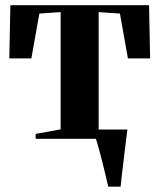

<svg xmlns="http://www.w3.org/2000/svg" viewBox="-20 -522 599 722"><path d="M387 180Q382.5 160.5 376.5 134.8Q370.5 109 363.8 82.8Q357 56.5 350.8 33.8Q344.5 11 340 -2.5L321 -35H459Q456.5 -15.5 453.8 6.8Q451 29 448.2 52.5Q445.5 76 442.8 98.8Q440 121.5 437.5 142.2Q435 163 433.5 180ZM114 0V-18.5L208 -35.5V-476.5L128 -471L98 -302.5H15L19 -502.5H540.5L544.5 -302.5H461L431 -471L351 -476.5V-35.5L445 -18.5V0Z"/></svg>

Font: Merriweather 144pt
Style: Bold
Weight: 700
Version: Version 2.100